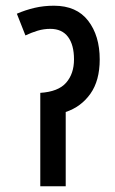

<svg xmlns="http://www.w3.org/2000/svg" viewBox="-20 -652 403 672"><path d="M169 -632Q248 -632 288.5 -579.5Q329 -527 329 -444Q329 -370 296.5 -324Q264 -278 210 -260V0H121V-327Q184 -331 211.5 -362.5Q239 -394 239 -444Q239 -495 218 -523Q197 -551 156 -551Q133 -551 111.5 -544.5Q90 -538 69 -528L39 -604Q69 -617 101 -624.5Q133 -632 169 -632Z"/></svg>

Font: Noto Sans ExtraCondensed Medium
Style: Regular
Weight: 500
Width: 2
Designer: Monotype Design Team
Foundry: Monotype Imaging Inc.
Version: Version 2.013; ttfautohint (v1.8.4.7-5d5b)